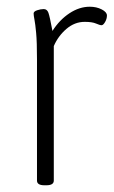

<svg xmlns="http://www.w3.org/2000/svg" viewBox="-20 -549 338 571"><path d="M112 2Q90 2 90 -12V-373Q90 -424 87.5 -451Q85 -478 82.5 -490.5Q80 -503 80 -509Q80 -515 90.5 -518.5Q101 -522 110 -522Q120 -522 124 -511Q128 -500 136 -457Q157 -490 186.5 -509.5Q216 -529 247 -529Q267 -529 282.5 -521Q298 -513 298 -503Q298 -493 292.5 -483.5Q287 -474 282 -474Q277 -474 265.5 -479Q254 -484 232 -484Q202 -484 177.5 -463Q153 -442 140 -412V-12Q140 2 118 2Z"/></svg>

Font: Asap Condensed ExtraLight
Style: Regular
Weight: 200
Width: 3
Designer: Pablo Cosgaya
Foundry: Omnibus-Type
Version: Version 3.001; ttfautohint (v1.8.4.7-5d5b)